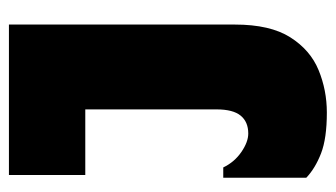

<svg xmlns="http://www.w3.org/2000/svg" viewBox="-181 -559 752 430"><g transform="rotate(-90 195.0 -344.0)"><path d="M355 -194Q355 -115 326.5 -70Q298 -25 253 -6.5Q208 12 158 12Q100 12 66.5 -1Q33 -14 12 -34V-220H35Q47 -195 69.5 -179.5Q92 -164 111 -164Q137 -164 151 -181Q165 -198 165 -235V-700H355ZM18 -700H271V-529H18Z"/></g></svg>

Font: Phudu Black
Style: Regular
Weight: 900
Version: Version 1.005;gftools[0.9.23]